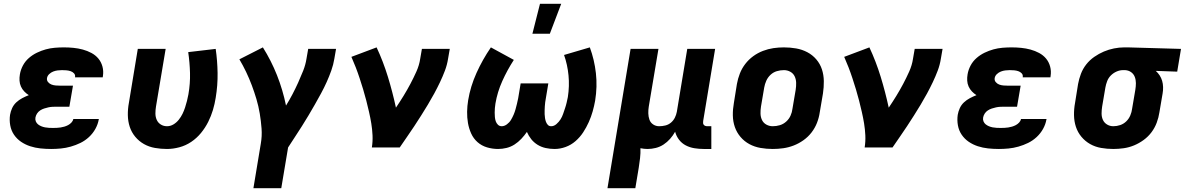

<svg xmlns="http://www.w3.org/2000/svg" viewBox="-20 -778 6251 1013"><path d="M250 8Q221 8 193 5Q165 2 139 -6.5Q113 -15 91 -30Q69 -45 54 -67Q39 -89 34 -116.5Q29 -144 33 -172Q36 -190 44 -207.5Q52 -225 66 -238Q80 -251 97 -260Q114 -269 132 -276Q119 -284 108 -295.5Q97 -307 90.5 -321.5Q84 -336 83 -352.5Q82 -369 85 -386Q89 -410 101 -432.5Q113 -455 132.5 -472Q152 -489 175 -500Q198 -511 221.5 -517.5Q245 -524 269.5 -526Q294 -528 317 -528Q343 -528 368 -525.5Q393 -523 417 -516.5Q441 -510 462.5 -498.5Q484 -487 499 -469Q514 -451 520.5 -427Q527 -403 523 -377L522 -370H376V-371Q378 -383 370.5 -391Q363 -399 352.5 -402.5Q342 -406 330.5 -407Q319 -408 307 -408Q296 -408 284 -406.5Q272 -405 260.5 -400.5Q249 -396 239.5 -387Q230 -378 228 -366Q226 -354 233.5 -345Q241 -336 251.5 -332Q262 -328 274 -327Q286 -326 298 -326H365L346 -215H279Q268 -215 257 -214.5Q246 -214 235 -211.5Q224 -209 213 -205.5Q202 -202 192 -195.5Q182 -189 175.5 -179Q169 -169 167 -158Q165 -147 169 -137.5Q173 -128 180.5 -122Q188 -116 197.5 -112Q207 -108 217.5 -106Q228 -104 238.5 -103.5Q249 -103 260 -103Q270 -103 280 -103.5Q290 -104 300 -105.5Q310 -107 320 -110Q330 -113 339.5 -118Q349 -123 357 -131.5Q365 -140 367 -150H502L501 -148Q497 -123 483.5 -98.5Q470 -74 449.5 -55Q429 -36 404.5 -24Q380 -12 353.5 -4.5Q327 3 301 5.5Q275 8 250 8Z M861 8Q829 8 797.5 2.5Q766 -3 739.5 -18Q713 -33 693.5 -56.5Q674 -80 664.5 -109Q655 -138 654.5 -170.5Q654 -203 660 -235L707 -520H854L803 -216Q800 -198 800 -179.5Q800 -161 807 -145.5Q814 -130 828.5 -121Q843 -112 861 -112Q879 -112 895 -121.5Q911 -131 923 -146Q935 -161 943 -177.5Q951 -194 956.5 -211Q962 -228 966.5 -245.5Q971 -263 974 -280Q984 -337 982.5 -393Q981 -449 973 -503L1118 -520Q1127 -458 1128 -393Q1129 -328 1118 -262Q1113 -230 1103.5 -198Q1094 -166 1078.5 -135Q1063 -104 1040.5 -76.5Q1018 -49 989 -29.5Q960 -10 926.5 -1Q893 8 861 8Z M1464 215H1317L1356 -20Q1363 -60 1360 -100Q1357 -140 1350.5 -179Q1344 -218 1333 -255Q1322 -292 1308.5 -328Q1295 -364 1278.5 -398.5Q1262 -433 1243 -465L1367 -528Q1411 -458 1441.5 -381Q1472 -304 1489 -221Q1507 -250 1523 -280.5Q1539 -311 1553 -342Q1567 -373 1579.5 -404.5Q1592 -436 1597 -468L1606 -520H1753L1744 -468Q1739 -437 1728 -406Q1717 -375 1703.5 -345Q1690 -315 1674 -285.5Q1658 -256 1641.5 -227Q1625 -198 1608 -169.5Q1591 -141 1573 -112.5Q1555 -84 1536.5 -56Q1518 -28 1500 0Z M1942 0Q1947 -32 1945.5 -64Q1944 -96 1939 -126.5Q1934 -157 1927 -187.5Q1920 -218 1912.5 -247.5Q1905 -277 1896 -306.5Q1887 -336 1877.5 -365Q1868 -394 1857 -422.5Q1846 -451 1834 -478L1967 -528Q2002 -453 2026.5 -373Q2051 -293 2069 -210Q2090 -241 2109 -272Q2128 -303 2145 -335Q2162 -367 2177 -400.5Q2192 -434 2197 -468L2206 -520H2353L2344 -468Q2339 -436 2327.5 -405.5Q2316 -375 2301.5 -344.5Q2287 -314 2271 -284.5Q2255 -255 2237.5 -226Q2220 -197 2202 -168.5Q2184 -140 2165.5 -112Q2147 -84 2127.5 -56Q2108 -28 2089 0Z M2608 8Q2578 8 2549.5 -0.5Q2521 -9 2499.5 -28Q2478 -47 2466 -73.5Q2454 -100 2449 -129Q2444 -158 2444.5 -188.5Q2445 -219 2450 -249Q2462 -322 2494 -393Q2526 -464 2570 -528L2691 -462Q2656 -408 2630 -350Q2604 -292 2594 -232Q2592 -220 2591 -208Q2590 -196 2590 -184Q2590 -172 2591 -160.5Q2592 -149 2595.5 -138.5Q2599 -128 2607 -120Q2615 -112 2627 -112Q2641 -112 2654.5 -122Q2668 -132 2676 -145.5Q2684 -159 2690 -173Q2696 -187 2700 -201.5Q2704 -216 2707.5 -230.5Q2711 -245 2714 -260L2727 -338H2873L2860 -260Q2858 -249 2856.5 -238.5Q2855 -228 2854.5 -217.5Q2854 -207 2853.5 -196.5Q2853 -186 2853.5 -175.5Q2854 -165 2855.5 -155Q2857 -145 2860.5 -135.5Q2864 -126 2870.5 -119Q2877 -112 2888 -112Q2903 -112 2916 -123.5Q2929 -135 2937.5 -148.5Q2946 -162 2951 -177Q2956 -192 2961 -206.5Q2966 -221 2969.5 -236Q2973 -251 2976 -266Q2985 -324 2979.5 -380.5Q2974 -437 2956 -488L3092 -528Q3116 -463 3124 -392Q3132 -321 3120 -247Q3115 -219 3107 -190.5Q3099 -162 3086.5 -134Q3074 -106 3057 -80Q3040 -54 3016.5 -33.5Q2993 -13 2964 -2.5Q2935 8 2906 8Q2882 8 2859 3Q2836 -2 2816.5 -14Q2797 -26 2783 -43.5Q2769 -61 2760 -82Q2747 -63 2730.5 -45.5Q2714 -28 2694.5 -15.5Q2675 -3 2652.5 2.5Q2630 8 2608 8ZM2789 -600 2829 -758H2941L2881 -600Z M3185 215 3307 -520H3454L3403 -216Q3400 -198 3400.5 -180Q3401 -162 3406.5 -146.5Q3412 -131 3426 -121.5Q3440 -112 3458 -112Q3474 -112 3490.5 -116Q3507 -120 3520 -131Q3533 -142 3540.5 -157Q3548 -172 3551 -188L3606 -520H3753L3690 -140Q3689 -134 3689.5 -128.5Q3690 -123 3693.5 -119Q3697 -115 3702 -113.5Q3707 -112 3713 -112H3733V8H3693Q3668 8 3643.5 4Q3619 0 3598 -11Q3577 -22 3562.5 -41Q3548 -60 3542 -83Q3531 -63 3515.5 -45.5Q3500 -28 3481 -15.5Q3462 -3 3440 2.5Q3418 8 3397 8Q3387 8 3378 7Q3369 6 3359 4Q3360 30 3357 56Q3354 82 3350 107L3332 215Z M4057 8Q4024 8 3992.5 2.5Q3961 -3 3934 -17.5Q3907 -32 3887 -55.5Q3867 -79 3857 -108Q3847 -137 3846.5 -169.5Q3846 -202 3852 -235L3868 -335Q3873 -363 3883.5 -390Q3894 -417 3912 -440.5Q3930 -464 3954 -481.5Q3978 -499 4005.5 -509.5Q4033 -520 4060.5 -524Q4088 -528 4116 -528Q4149 -528 4180.5 -522.5Q4212 -517 4239.5 -502.5Q4267 -488 4287 -464.5Q4307 -441 4316.5 -412Q4326 -383 4326.5 -350.5Q4327 -318 4322 -285L4305 -185Q4301 -157 4290.5 -130Q4280 -103 4262 -79.5Q4244 -56 4219.5 -38.5Q4195 -21 4168 -10.5Q4141 0 4113 4Q4085 8 4057 8ZM4057 -112Q4076 -112 4094.5 -117.5Q4113 -123 4128 -136.5Q4143 -150 4151 -168Q4159 -186 4161 -204L4178 -304Q4181 -323 4180.5 -341.5Q4180 -360 4172.5 -375.5Q4165 -391 4149.5 -399.5Q4134 -408 4116 -408Q4097 -408 4078.5 -402.5Q4060 -397 4045.5 -383.5Q4031 -370 4023 -352Q4015 -334 4012 -316L3995 -216Q3992 -197 3992.5 -178.5Q3993 -160 4000.5 -144.5Q4008 -129 4023.5 -120.5Q4039 -112 4057 -112Z M4542 0Q4547 -32 4545.5 -64Q4544 -96 4539 -126.5Q4534 -157 4527 -187.5Q4520 -218 4512.5 -247.5Q4505 -277 4496 -306.5Q4487 -336 4477.5 -365Q4468 -394 4457 -422.5Q4446 -451 4434 -478L4567 -528Q4602 -453 4626.5 -373Q4651 -293 4669 -210Q4690 -241 4709 -272Q4728 -303 4745 -335Q4762 -367 4777 -400.5Q4792 -434 4797 -468L4806 -520H4953L4944 -468Q4939 -436 4927.5 -405.5Q4916 -375 4901.5 -344.5Q4887 -314 4871 -284.5Q4855 -255 4837.5 -226Q4820 -197 4802 -168.5Q4784 -140 4765.5 -112Q4747 -84 4727.5 -56Q4708 -28 4689 0Z M5250 8Q5221 8 5193 5Q5165 2 5139 -6.5Q5113 -15 5091 -30Q5069 -45 5054 -67Q5039 -89 5034 -116.5Q5029 -144 5033 -172Q5036 -190 5044 -207.5Q5052 -225 5066 -238Q5080 -251 5097 -260Q5114 -269 5132 -276Q5119 -284 5108 -295.5Q5097 -307 5090.5 -321.5Q5084 -336 5083 -352.5Q5082 -369 5085 -386Q5089 -410 5101 -432.5Q5113 -455 5132.5 -472Q5152 -489 5175 -500Q5198 -511 5221.5 -517.5Q5245 -524 5269.5 -526Q5294 -528 5317 -528Q5343 -528 5368 -525.5Q5393 -523 5417 -516.5Q5441 -510 5462.5 -498.5Q5484 -487 5499 -469Q5514 -451 5520.5 -427Q5527 -403 5523 -377L5522 -370H5376V-371Q5378 -383 5370.5 -391Q5363 -399 5352.5 -402.5Q5342 -406 5330.5 -407Q5319 -408 5307 -408Q5296 -408 5284 -406.5Q5272 -405 5260.5 -400.5Q5249 -396 5239.5 -387Q5230 -378 5228 -366Q5226 -354 5233.5 -345Q5241 -336 5251.5 -332Q5262 -328 5274 -327Q5286 -326 5298 -326H5365L5346 -215H5279Q5268 -215 5257 -214.5Q5246 -214 5235 -211.5Q5224 -209 5213 -205.5Q5202 -202 5192 -195.5Q5182 -189 5175.5 -179Q5169 -169 5167 -158Q5165 -147 5169 -137.5Q5173 -128 5180.5 -122Q5188 -116 5197.5 -112Q5207 -108 5217.5 -106Q5228 -104 5238.5 -103.5Q5249 -103 5260 -103Q5270 -103 5280 -103.5Q5290 -104 5300 -105.5Q5310 -107 5320 -110Q5330 -113 5339.5 -118Q5349 -123 5357 -131.5Q5365 -140 5367 -150H5502L5501 -148Q5497 -123 5483.5 -98.5Q5470 -74 5449.5 -55Q5429 -36 5404.5 -24Q5380 -12 5353.5 -4.5Q5327 3 5301 5.5Q5275 8 5250 8Z M5854 8Q5821 8 5789.5 2.5Q5758 -3 5731.5 -18Q5705 -33 5685.5 -56.5Q5666 -80 5656.5 -109Q5647 -138 5646.5 -170.5Q5646 -203 5652 -235L5668 -335Q5673 -362 5683 -388.5Q5693 -415 5711 -438Q5729 -461 5753.5 -478Q5778 -495 5804 -506Q5830 -517 5857.5 -522.5Q5885 -528 5912 -528H5931L6211 -520L6191 -400L6078 -404Q6090 -393 6098.5 -380Q6107 -367 6111.5 -351.5Q6116 -336 6116.5 -319Q6117 -302 6114 -285L6097 -185Q6093 -158 6083 -131Q6073 -104 6055.5 -80.5Q6038 -57 6014 -39.5Q5990 -22 5963.5 -11Q5937 0 5909 4Q5881 8 5854 8ZM5854 -112Q5872 -112 5890 -118Q5908 -124 5922 -137.5Q5936 -151 5943.5 -169Q5951 -187 5953 -204L5970 -304Q5973 -322 5973 -339.5Q5973 -357 5967 -372.5Q5961 -388 5947.5 -397.5Q5934 -407 5916 -408H5905Q5888 -408 5871 -400.5Q5854 -393 5841 -380Q5828 -367 5821.5 -350Q5815 -333 5812 -316L5795 -216Q5792 -197 5792 -179Q5792 -161 5799 -145.5Q5806 -130 5821 -121Q5836 -112 5854 -112Z"/></svg>

Font: Iosevka Aile Heavy Oblique
Style: Regular
Weight: 900
Italic angle: -9°
Designer: Belleve Invis
Foundry: Belleve Invis
Version: Version 31.1.0; ttfautohint (v1.8.4)